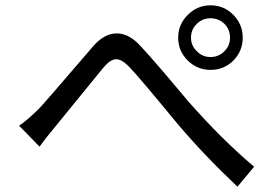

<svg xmlns="http://www.w3.org/2000/svg" viewBox="-20 -728 1040 723"><path d="M721.2 -535.2Q742.2 -513.2 772.9 -513.2Q803.2 -513.2 825.2 -535.2Q846.2 -556.2 846.2 -585.9Q846.2 -617.2 825.2 -638.2Q803.2 -659.2 772.9 -659.2Q742.2 -659.2 721.2 -638.2Q699.2 -617.2 699.2 -585.9Q699.2 -556.2 721.2 -535.2ZM687 -671.9Q723.1 -708 772.9 -708Q823.2 -708 858.9 -671.9Q894 -636.2 894 -585.9Q894 -536.1 858.9 -500Q823.2 -464.8 772.9 -464.8Q723.1 -464.8 687 -500Q650.9 -536.1 650.9 -585.9Q650.9 -636.2 687 -671.9ZM51.8 -254.9Q78.1 -271 126 -317.9Q136.2 -327.1 329.1 -551.8Q369.1 -599.1 414.1 -602.1Q462.9 -605 507.8 -556.2Q538.1 -523.9 598.1 -454.1L689.9 -345.2Q816.9 -201.2 937 -100.1L874 -24.9Q744.1 -147.9 644 -267.1Q506.8 -434.1 466.8 -476.1Q438 -505.9 416 -504.9Q395 -503.9 369.1 -473.1L188 -251Q151.9 -208 128.9 -175.8Z"/></svg>

Font: Black Ops One [rus by aLiNcE]
Style: Regular
Weight: 400
Designer: James Grieshaber
Foundry: James Grieshaber
Version: Version 1.002;May 25, 2024;FontCreator 13.0.0.2680 64-bit